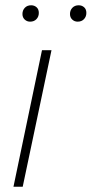

<svg xmlns="http://www.w3.org/2000/svg" viewBox="-20 -707 347 727"><path d="M31 0 139 -517H175L66 0ZM274 -625Q262 -625 253.5 -633Q245 -641 245 -654Q245 -668 254 -677.5Q263 -687 278 -687Q290 -687 298.5 -679.5Q307 -672 307 -658Q307 -644 298 -634.5Q289 -625 274 -625ZM94 -625Q82 -625 73.5 -633Q65 -641 65 -654Q65 -668 74 -677.5Q83 -687 98 -687Q110 -687 118.5 -679.5Q127 -672 127 -658Q127 -644 118 -634.5Q109 -625 94 -625Z"/></svg>

Font: Mona Sans
Style: Italic
Weight: 200
Italic angle: -11.6951°
Designer: Deni Anggara
Foundry: GitHub
Version: Version 2.000